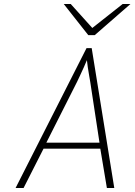

<svg xmlns="http://www.w3.org/2000/svg" viewBox="-20 -941 678 961"><path d="M58 0 413 -700H439L552 0H515L482 -197H198L98 0ZM212 -227H478L432 -529Q430.5 -537.5 426.8 -559.2Q423 -581 419.5 -604Q416 -627 415 -640Q410 -627 399.5 -604Q389 -581 379 -559.5Q369 -538 365 -530ZM422 -765 299 -921H334L442 -801L594 -921H633L454 -765Z"/></svg>

Font: Overpass Thin
Style: Italic
Weight: 250
Italic angle: -10°
Designer: Delve Withrington, Dave Bailey, Thomas Jockin
Foundry: Delve Fonts LLC
Version: Version 4.000